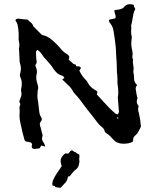

<svg xmlns="http://www.w3.org/2000/svg" viewBox="-20 -720 770 928"><path d="M551.3 -150.9Q550.8 -152.3 549.8 -152.3L546.9 -151.9L544.9 -150.4V-148.9L546.4 -147L553.7 -148.4ZM291 -342.3Q289.6 -351.6 276.9 -355.5Q256.8 -361.3 242.7 -381.8L238.8 -386.2L235.8 -391.1Q228.5 -403.3 214.8 -418.5L203.1 -431.6L191.4 -444.3Q188 -448.2 183.6 -456.1L174.8 -467.3Q173.3 -469.7 168.9 -473.1L164.6 -476.1L160.2 -479.5L158.2 -476.6L156.7 -474.1Q154.3 -471.7 154.3 -470.2V-451.2L155.8 -432.6L156.7 -426.3L157.2 -419.9Q157.2 -413.1 152.3 -408.2Q151.4 -406.7 151.4 -404.3V-402.3L152.3 -398.9L153.8 -396Q158.7 -382.3 158.7 -372.6Q158.7 -367.2 157.2 -362.8Q155.3 -355 155.3 -346.2Q155.3 -340.8 155.8 -335.4L158.7 -321.8L162.6 -308.6Q164.6 -300.8 164.6 -294.9Q164.6 -289.6 163.1 -286.1Q161.6 -281.7 161.6 -274.4V-268.1L161.1 -262.2Q160.6 -259.3 160.6 -255.9Q160.6 -247.6 162.6 -237.3L164.6 -224.6L166 -212.4L168.9 -187L169.9 -178.7L171.4 -170.4Q173.3 -161.1 178.7 -154.3Q182.1 -148.9 182.1 -144Q182.1 -137.7 177.2 -132.3Q172.4 -127.4 172.4 -120.6Q172.4 -117.2 173.3 -113.8Q177.7 -100.6 182.1 -80.6L183.6 -75.7L185.1 -70.3Q186 -67.4 186 -64.5Q186 -62 185.1 -60.1Q183.1 -55.7 183.1 -50.8Q183.1 -40 192.9 -27.8Q194.3 -24.9 195.8 -20.5L197.3 -16.6L198.7 -11.7Q193.8 -13.2 188 -14.2L179.2 -16.6L175.8 -10.3L173.3 -6.8L171.9 -3.4L162.6 -2L152.3 -0.5Q149.9 0 147.9 0Q135.3 0 133.3 -10.3V-15.1L134.8 -20.5V-22Q134.8 -27.3 128.9 -31.2Q124.5 -32.2 117.7 -33.7L104.5 -36.6L99.1 -42L88.9 -79.1L80.6 -116.7L77.6 -130.4L75.2 -144Q74.2 -152.8 74.2 -160.2Q74.2 -166 74.7 -170.9L75.2 -181.2L74.7 -190.9Q74.2 -194.3 74.2 -197.8Q74.2 -205.6 76.7 -210.4L78.1 -214.8Q78.1 -217.3 77.6 -218.8Q73.7 -224.1 73.7 -230V-231.4L76.2 -237.3L78.1 -243.7L81.1 -252L83.5 -259.8Q84 -263.2 84 -266.6Q84 -272 82.5 -276.9Q81.5 -279.8 81.5 -283.2Q81.5 -287.1 82.5 -291.5Q85.4 -304.2 85.4 -315.4Q85.4 -332 79.1 -345.2Q76.2 -351.1 76.2 -356.9Q76.2 -361.3 77.6 -366.2Q81.1 -377.4 81.1 -388.2Q81.1 -400.9 76.7 -414.1L74.7 -421.4V-428.7L72.3 -477.1L71.8 -481.9Q71.3 -483.9 71.3 -484.9Q71.3 -486.3 71.8 -487.3Q73.7 -493.7 73.7 -501.5Q73.7 -511.2 70.8 -522.9Q69.8 -526.9 69.8 -532.2Q69.8 -536.1 70.3 -540.5V-558.6Q68.8 -583.5 64.5 -602.5Q63.5 -606.4 60.1 -612.3L57.1 -617.2L54.2 -622.6Q58.1 -629.9 68.4 -629.9Q70.8 -629.9 73.2 -629.4L93.3 -627L103.5 -626L115.2 -625L116.7 -622.6L118.7 -619.6Q122.6 -616.2 125.5 -614.3Q139.2 -603.5 139.2 -596.2Q139.2 -594.7 140.1 -593.8L181.6 -552.2L183.6 -551.3L186.5 -550.3Q204.6 -546.4 220.7 -535.2Q226.6 -531.2 233.9 -524.9L246.1 -513.7Q252.4 -508.3 259.8 -500L272.9 -485.4L278.8 -478.5L285.2 -472.2Q292.5 -464.8 300.8 -460.4Q314.9 -452.6 314.9 -442.9Q314.9 -438.5 311.5 -433.1L316.4 -427.7L321.8 -423.3Q327.6 -418 331.1 -414.6Q336.4 -408.7 345.7 -408.2Q346.2 -408.2 347.2 -405.3V-402.8L347.7 -400.9Q349.1 -399.4 353 -399.4H358.9Q366.2 -398.9 369.1 -395Q370.6 -393.1 370.6 -390.6Q370.6 -388.7 369.1 -386.7L363.3 -378.9Q377 -350.6 394.5 -334Q400.9 -328.1 405.3 -318.8Q414.1 -300.3 438 -286.1Q448.7 -279.8 450.2 -276.9Q450.7 -276.4 450.7 -274.9Q450.7 -271.5 448.2 -263.2L479.5 -229L511.2 -195.3Q516.6 -189.5 525.4 -182.1L539.6 -169.9Q541 -169.4 543.5 -168.5L548.3 -167Q552.7 -170.9 554.2 -176.8L555.2 -182.1L554.2 -187L549.8 -243.7L549.3 -247.1V-250Q551.8 -259.8 551.8 -272.9Q551.8 -281.7 550.8 -292.5L548.3 -313.5Q547.4 -320.3 547.4 -326.7Q547.4 -330.6 547.9 -334.5Q547.9 -343.8 546.4 -361.3L544.9 -375V-388.7Q544.9 -402.3 543.5 -425.8L542 -443.8L541 -462.4Q541 -485.8 536.6 -516.1L533.2 -543L528.8 -569.8Q525.9 -590.3 515.1 -604Q510.7 -609.9 508.3 -613.8Q506.8 -618.2 506.8 -622.6V-624.5L521.5 -627.9L536.6 -631.3Q539.1 -635.3 539.1 -640.1Q539.1 -645 536.6 -650.9L533.7 -660.6Q533.2 -664.6 533.2 -668V-670.9L538.1 -671.4L542.5 -672.4L549.8 -673.3Q572.3 -675.8 580.6 -687Q589.8 -699.7 606.9 -699.7Q614.7 -699.7 624 -697.3L626.5 -695.3Q627.9 -694.3 627.9 -693.8Q627 -692.4 627 -690.4Q627 -688 629.9 -684.1L632.8 -679.2Q633.8 -677.7 633.8 -676.3Q633.8 -675.3 632.8 -673.8Q628.4 -666 625.5 -655.8L622.1 -637.7L619.1 -620.1L616.2 -605.5L614.7 -601.6Q613.8 -599.6 613.8 -598.1V-597.2Q614.7 -591.8 614.7 -584.5L613.8 -571.3V-566.4Q613.8 -553.2 616.2 -545.4Q617.2 -543.5 617.2 -541.5Q617.2 -540 616.7 -538.1L616.2 -530.8L614.7 -516.1V-501.5L616.7 -487.3L619.6 -473.1Q621.1 -464.8 621.1 -460.4L620.6 -453.1L619.6 -445.8Q619.6 -437.5 623.5 -431.2Q622.1 -427.2 622.1 -421.9Q622.1 -415 624 -406.2L625.5 -394Q626 -391.1 626 -388.7Q626 -384.8 625 -381.3Q624.5 -379.4 624.5 -376.5Q624.5 -373.5 625 -370.1L625.5 -364.3L627 -358.4L628.4 -335.4Q628.4 -322.8 643.1 -308.6Q635.7 -301.3 635.7 -291L638.7 -272.5L640.6 -261.2L643.6 -250L644.5 -247.6V-245.6Q641.1 -237.3 641.1 -230Q641.1 -218.8 648.9 -209Q649.9 -207.5 649.9 -206.1Q649.9 -204.6 649.4 -203.1Q647.5 -198.2 647.5 -192.4Q647.5 -189 647.9 -185.1L650.4 -176.8L652.3 -168L657.7 -140.6L660.6 -113.3L661.1 -108.9Q660.6 -106.4 659.7 -105L654.8 -95.2L649.4 -85Q643.6 -73.2 635.7 -66.9Q623.5 -57.1 623.5 -46.4V-40L622.1 -35.6Q606 -25.4 577.6 -25.4H575.2Q544.9 -25.9 528.8 -44.4L521 -52.7L512.7 -61.5Q503.4 -70.3 493.2 -76.7Q486.8 -81.1 485.8 -85.4Q485.4 -97.2 466.3 -111.3Q461.4 -115.2 457.5 -119.6L427.7 -158.2Q410.2 -181.2 397.5 -196.3L384.3 -213.9L371.1 -231.9Q355 -253.9 341.8 -266.6L337.9 -271L334 -275.9Q328.1 -290 312 -306.2L297.9 -319.8L283.2 -333.5L282.2 -335.4L281.7 -337.4ZM363.3 27.3Q363.8 30.8 363.8 35.2L363.3 43.5Q362.8 46.9 362.8 49.8Q362.8 55.7 364.3 60.1L362.3 70.8Q361.3 76.7 359.9 81.1Q356 92.8 346.7 99.1Q338.9 104.5 332 112.8L326.2 120.1L320.3 127.9Q316.9 133.3 309.6 133.3H308.6L307.6 138.2L306.6 142.6Q303.7 154.8 294.9 164.1L283.7 175.8L272.5 188Q264.2 186.5 246.6 184.1L246.1 179.2L240.2 178.2L233.9 177.2Q232.9 172.4 232.9 168Q232.9 158.2 236.8 150.4Q246.1 129.4 256.3 115.7Q261.2 109.4 267.6 99.1L278.3 82.5L275.9 74.2L273.9 66.4Q272.9 62 272.9 58.1Q272.9 39.1 293.9 22.5Q294.9 22 297.9 21.5H300.3L302.2 22L306.2 22.5L309.6 22.9L319.3 11.2Q323.2 6.8 327.6 6.8Q331.5 6.8 335.9 11.2L338.9 14.2H340.3Q344.7 14.2 348.6 18.6Q355 24.4 363.3 27.3Z"/></svg>

Font: Kurland
Style: Regular
Weight: 400
Designer: GGBot
Version: 0.22